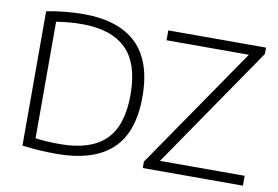

<svg xmlns="http://www.w3.org/2000/svg" viewBox="-78 -879 1471 1015"><g transform="rotate(10 657.0 -371.0)"><path d="M280 5.5Q234.5 5.5 191.8 3Q149 0.5 95.5 -6.5V-727.5Q143 -737 195.2 -742Q247.5 -747 294.5 -747Q482 -747 578.8 -653.8Q675.5 -560.5 675.5 -370Q675.5 -177 575.8 -85.8Q476 5.5 280 5.5ZM290 -48.5Q451 -48.5 531.2 -125.2Q611.5 -202 611.5 -370Q611.5 -537 532.2 -615.2Q453 -693.5 294 -693.5Q261.5 -693.5 227.2 -690.5Q193 -687.5 157 -682V-56.5Q185.5 -52.5 217 -50.5Q248.5 -48.5 290 -48.5ZM742.5 0V-34.5L1191 -687H749V-740H1273.5V-705.5L825.5 -53H1280V0Z"/></g></svg>

Font: Encode Sans SemiExpanded SemiExpanded Light
Style: Regular
Weight: 300
Width: 6
Designer: Multiple Designers
Foundry: Impallari Type
Version: Version 3.000; ttfautohint (v1.8.3) -l 8 -r 50 -G 200 -x 14 